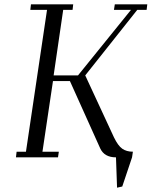

<svg xmlns="http://www.w3.org/2000/svg" viewBox="-20 -722 696 881"><path d="M53.2 0 56.2 -25.9H99.1L195.8 -676.8H119.1L122.1 -702.1H315.9L313 -676.8H270L226.1 -376H337.9L581.1 -676.8H502.9L506.8 -702.1H655.8L652.8 -676.8H609.9L371.1 -376L502.9 -91.8Q521.5 -53.2 541 -39.6Q560.5 -25.9 589.8 -25.9L585.9 0L541 133.8L517.1 139.2L512.2 0Q459 0 439.9 -41L300.8 -350.1H223.1L174.8 -25.9H250L246.1 0Z"/></svg>

Font: Dehuti Alt
Style: Italic
Weight: 400
Version: Version 1.2